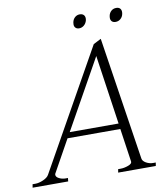

<svg xmlns="http://www.w3.org/2000/svg" viewBox="-126 -933 885 1010"><g transform="rotate(-10 316.5 -427.5)"><path d="M327 -808Q327 -815 328 -819Q331 -835 342 -845Q353 -855 368 -855Q381 -855 388.5 -848Q396 -841 396 -828Q396 -822 395 -819Q391 -803 379.5 -793Q368 -783 353 -783Q341 -783 334 -790Q327 -797 327 -808ZM521 -809Q521 -815 522 -819Q525 -835 536 -845Q547 -855 563 -855Q576 -855 583 -848Q590 -841 590 -828Q590 -822 589 -819Q586 -803 574.5 -793Q563 -783 548 -783Q535 -783 528 -790Q521 -797 521 -809ZM627 -18 624 0H423L426 -18H439Q459 -18 480.5 -26Q502 -34 500 -46L474 -224H192L98 -55Q95 -51 95 -46Q95 -34 111 -26Q127 -18 144 -18H158L156 0H-34L-31 -18H-16Q3 -18 26 -28Q49 -38 57 -52L414 -688L455 -709L556 -52Q558 -38 575.5 -28Q593 -18 612 -18ZM470 -254 416 -624 209 -254Z"/></g></svg>

Font: Taviraj ExtraLight
Style: Italic
Weight: 275
Italic angle: -12°
Designer: Katatrad Team
Foundry: CadsonDemak
Version: Version 1.001